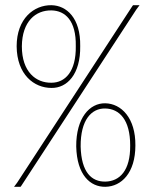

<svg xmlns="http://www.w3.org/2000/svg" viewBox="-20 -727 609 738"><path d="M273 -164C272.2 -274 324.8 -331 384.3 -330C446.4 -329 501.4 -273 500.4 -168C500.4 -62 446.4 -10 385.2 -9C327.4 -8 275.5 -54 273 -164ZM290 -164C292.5 -64 332.5 -28 385.2 -29C439.6 -30 481.4 -71 480.4 -168C480.4 -266 439.6 -309 384.3 -310C331.7 -311 289.2 -266 290 -164ZM177.8 -687C117 -688 65 -645 64 -549C64 -451 118 -408 177.8 -409C229.7 -409 273 -451 271.3 -550C273 -648 230.5 -686 177.8 -687ZM177.8 -707C235.6 -706 290 -658 288.3 -550C290 -441 237.3 -388 177.8 -389C111 -389 45 -440 44 -549C44 -656 111 -708 177.8 -707ZM488.4 -703 491.4 -707H516.4L504.4 -691L62 -13L59 -9H34L46 -25Z"/></svg>

Font: Nordica Plus
Style: NordicaClassicUltraLightCond
Weight: 300
Version: Version 1.01